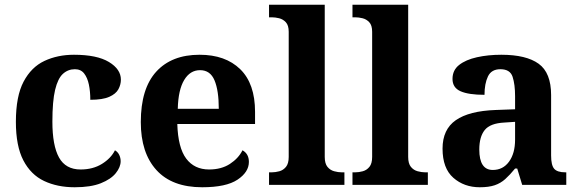

<svg xmlns="http://www.w3.org/2000/svg" viewBox="-20 -780 2441 810"><path d="M295 10Q222 10 166 -16.5Q110 -43 78.5 -103.5Q47 -164 47 -266Q47 -374 79.5 -435.5Q112 -497 167.5 -523Q223 -549 292 -549Q389 -549 439.5 -518.5Q490 -488 490 -444Q490 -423 479.5 -403.5Q469 -384 441 -371.5Q413 -359 361 -359Q361 -394 355 -423Q349 -452 335 -470Q321 -488 296 -488Q267 -488 245.5 -468.5Q224 -449 212.5 -401Q201 -353 201 -267Q201 -166 229 -115.5Q257 -65 320 -65Q372 -65 410 -88.5Q448 -112 465 -146Q477 -139 483 -126.5Q489 -114 489 -100Q489 -75 468.5 -49.5Q448 -24 405.5 -7Q363 10 295 10Z M833 10Q706 10 640 -62.5Q574 -135 574 -265Q574 -406 639 -477.5Q704 -549 822 -549Q931 -549 993.5 -488Q1056 -427 1056 -308V-257H728Q731 -157 765.5 -111Q800 -65 862 -65Q914 -65 950 -88.5Q986 -112 1003 -146Q1030 -131 1030 -97Q1030 -54 982 -22Q934 10 833 10ZM903 -321Q903 -398 885 -441Q867 -484 824 -484Q782 -484 757 -442.5Q732 -401 730 -321Z M1115 0V-53H1127Q1142 -53 1158.5 -57.5Q1175 -62 1186.5 -76Q1198 -90 1198 -118V-646Q1198 -673 1186 -686Q1174 -699 1157.5 -703Q1141 -707 1127 -707H1115V-760H1350V-118Q1350 -90 1361.5 -76Q1373 -62 1390 -57.5Q1407 -53 1421 -53H1433V0Z M1467 0V-53H1479Q1494 -53 1510.5 -57.5Q1527 -62 1538.5 -76Q1550 -90 1550 -118V-646Q1550 -673 1538 -686Q1526 -699 1509.5 -703Q1493 -707 1479 -707H1467V-760H1702V-118Q1702 -90 1713.5 -76Q1725 -62 1742 -57.5Q1759 -53 1773 -53H1785V0Z M2004 10Q1938 10 1892.5 -30Q1847 -70 1847 -153Q1847 -234 1903 -273Q1959 -312 2071 -316L2153 -319V-374Q2153 -424 2142.5 -456Q2132 -488 2091 -488Q2053 -488 2038.5 -457.5Q2024 -427 2024 -380Q1957 -380 1923 -395Q1889 -410 1889 -447Q1889 -484 1917 -506Q1945 -528 1992 -538.5Q2039 -549 2095 -549Q2200 -549 2252.5 -511Q2305 -473 2305 -379V-124Q2305 -83 2318 -68Q2331 -53 2365 -53H2369V0H2183L2162 -69H2153Q2131 -42 2111.5 -24.5Q2092 -7 2067 1.5Q2042 10 2004 10ZM2059 -63Q2102 -63 2127.5 -98Q2153 -133 2153 -191V-266L2108 -263Q2048 -260 2025 -231.5Q2002 -203 2002 -149Q2002 -63 2059 -63Z"/></svg>

Font: Noto Serif Tibetan
Style: Bold
Weight: 700
Designer: Monotype Design Team
Foundry: Monotype Imaging Inc.
Version: Version 2.103; ttfautohint (v1.8.4.7-5d5b)